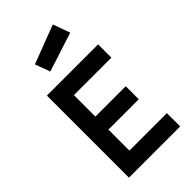

<svg xmlns="http://www.w3.org/2000/svg" viewBox="-286 -1056 1145 1145"><g transform="rotate(-45 286.0 -483.5)"><path d="M81 0H513V-112H197V-289H453V-399H197V-580H513V-692H81ZM162 -874 197 -779 445 -859 406 -967Z"/></g></svg>

Font: TitilliumText22L
Style: 800 wt
Weight: 800
Designer: Campivisivi
Foundry: Campivisivi
Version: 1.000